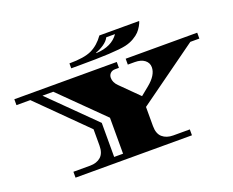

<svg xmlns="http://www.w3.org/2000/svg" viewBox="-147 -1090 1602 1319"><g transform="rotate(-20 654.5 -431.0)"><path d="M800 -650H1323V-607H1257L818 -291V-151Q818 -95 848 -69Q878 -43 927 -43H1048V0H197V-43H319Q368 -43 397.5 -69Q427 -95 427 -151V-270L87 -607H-14V-650H735V-607H707Q685 -607 672 -594Q659 -581 659 -561Q659 -527 689 -498L818 -370L877 -418Q949 -476 949 -534Q949 -566 923 -586.5Q897 -607 850 -607H800ZM495 -43H560V-306L255 -607H176L495 -292ZM480 -716H426V-752Q535 -752 589.5 -778Q644 -804 685 -862H976Q973 -849 961 -828Q949 -807 934 -791Q919 -775 891 -758.5Q863 -742 828 -734Q750 -716 480 -716ZM624 -759V-755Q739 -761 789 -834H725Q713 -809 682.5 -788.5Q652 -768 624 -759Z"/></g></svg>

Font: Diplomata SC
Style: Regular
Weight: 400
Width: 7
Designer: Eduardo Rodriguez Tunni
Foundry: Eduardo Rodriguez Tunni
Version: Version 1.001